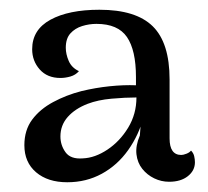

<svg xmlns="http://www.w3.org/2000/svg" viewBox="-20 -735 427 394"><path d="M327 -362Q311 -362 296.5 -369Q282 -376 272 -388.5Q262 -401 260 -418.5Q258 -436 267 -457L271 -511L275 -496Q265 -458 243 -427Q221 -396 189 -378.5Q157 -361 118 -361Q78 -361 54 -381.5Q30 -402 30 -437Q30 -468 46 -489.5Q62 -511 89 -525.5Q116 -540 147 -548Q176 -555 205 -558Q234 -561 259 -560V-577Q259 -632 240.5 -659Q222 -686 178 -686Q163 -686 148.5 -681.5Q134 -677 124.5 -666.5Q115 -656 115 -637Q115 -624 121 -610Q127 -596 142 -589Q135 -581 124.5 -578Q114 -575 104 -575Q77 -575 61.5 -592.5Q46 -610 46 -634Q46 -674 83.5 -694.5Q121 -715 184 -715Q259 -715 293.5 -681Q328 -647 328 -572V-451Q328 -417 352 -417Q356 -417 362.5 -419.5Q369 -422 372 -426Q377 -421 378.5 -414.5Q380 -408 380 -402Q380 -385 365.5 -373.5Q351 -362 327 -362ZM150 -410Q175 -411 200.5 -428Q226 -445 243 -473Q260 -501 260 -535Q237 -535 209 -532.5Q181 -530 160 -522Q134 -512 119 -495Q104 -478 104 -455Q104 -437 114.5 -422.5Q125 -408 150 -410Z"/></svg>

Font: Arima Thin Medium
Style: Regular
Weight: 500
Version: Version 1.100